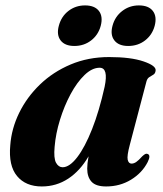

<svg xmlns="http://www.w3.org/2000/svg" viewBox="-20 -678 604 710"><path d="M460 -142.5Q449 -101.5 452.2 -87.2Q455.5 -73 466.5 -73Q475 -73 483.8 -79Q492.5 -85 506 -100Q513.5 -107 518 -108.8Q522.5 -110.5 526.5 -108.5Q538.5 -103.5 526 -78.5Q505.5 -38.5 464.5 -13.5Q423.5 11.5 372.5 11.5Q334.5 11.5 318.5 -6Q302.5 -23.5 302.5 -54.5Q302.5 -72.5 307.5 -100Q276.5 -46.5 232.5 -17.5Q188.5 11.5 134.5 11.5Q75 11.5 43 -27Q11 -65.5 18 -141Q22.5 -202.5 51 -260.8Q79.5 -319 127.8 -365.5Q176 -412 241 -439.5Q306 -467 383.5 -467Q463.5 -467 510.5 -451Q557.5 -435 555.5 -417.5Q554.5 -406.5 547.2 -402Q540 -397.5 532.2 -392.8Q524.5 -388 521.5 -376.5ZM182 -135.5Q178 -93 187.2 -76.2Q196.5 -59.5 211.5 -59.5Q237 -59.5 265.5 -96.5Q294 -133.5 320.5 -200.5Q347 -267.5 367 -357.5Q381.5 -427.5 348.5 -427.5Q320.5 -427.5 292.5 -400.5Q264.5 -373.5 241 -329.8Q217.5 -286 201.8 -235Q186 -184 182 -135.5ZM255 -508Q220 -508 204.2 -528.5Q188.5 -549 197.5 -582.5Q206.5 -617 233 -637.5Q259.5 -658 294.5 -658Q330 -658 345.8 -637.5Q361.5 -617 352.5 -582.5Q343.5 -549 317 -528.5Q290.5 -508 255 -508ZM454 -508Q419 -508 403 -528.5Q387 -549 396 -582.5Q405 -616.5 431.8 -637.2Q458.5 -658 493.5 -658Q529.5 -658 545.2 -637.5Q561 -617 552 -582.5Q543 -549 516.5 -528.5Q490 -508 454 -508Z"/></svg>

Font: Fraunces 72pt S000
Style: Bold Italic
Weight: 700
Italic angle: -16°
Version: Version 1.000; ttfautohint (v1.8.3)